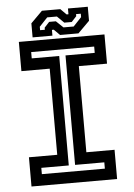

<svg xmlns="http://www.w3.org/2000/svg" viewBox="-57 -883 645 926"><g transform="rotate(-5 265.0 -420.0)"><path d="M57.5 0V-141.5H194.5V-558.5H57.5V-700H472V-558.5H335.5V-141.5H472V0ZM112.5 -55H417.5V-85.5H276V-615.5H417.5V-646H112.5V-615.5H245.5V-85.5H112.5ZM125.5 -716V-784L181.5 -840H270.5L298.5 -812H307.5V-840H403.5V-772L347.5 -716H258.5L230.5 -744H221.5V-716ZM164.5 -747.5H187.5V-757.5L211.5 -783.5H244L278 -751H327.5L367 -793V-809.5H344V-799.5L320 -773.5H284L251 -806H204L164.5 -764Z"/></g></svg>

Font: Tourney SemiBold
Style: Regular
Weight: 600
Version: Version 1.015